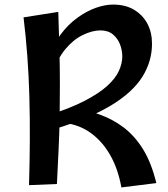

<svg xmlns="http://www.w3.org/2000/svg" viewBox="-20 -805 736 840"><path d="M221 -241 189 -300Q287 -331 350.5 -364Q414 -397 450 -430Q486 -463 500.5 -495.5Q515 -528 515 -558Q515 -585 505 -611Q495 -637 474 -654.5Q453 -672 419 -672Q384 -672 342.5 -652Q301 -632 266 -590Q231 -548 211 -483L191 -547Q212 -610 245.5 -654.5Q279 -699 319.5 -728Q360 -757 400 -771Q440 -785 475 -785Q529 -785 567 -762Q605 -739 625 -701Q645 -663 645 -614Q645 -536 602.5 -468.5Q560 -401 467 -344.5Q374 -288 221 -241ZM107 5Q110 -96 110.5 -192.5Q111 -289 108.5 -381Q106 -473 99.5 -560Q93 -647 83 -729L235 -753Q238 -664 240 -586Q242 -508 242 -437Q242 -366 241 -296Q240 -226 236.5 -154Q233 -82 229 0ZM511 15Q497 -64 463.5 -124Q430 -184 379.5 -221.5Q329 -259 263 -267L303 -335Q363 -323 418.5 -303Q474 -283 521.5 -247Q569 -211 605.5 -152.5Q642 -94 664 -4Z"/></svg>

Font: Marhey Light
Style: Regular
Weight: 400
Version: Version 1.000